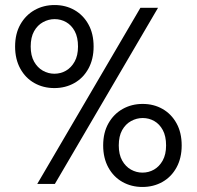

<svg xmlns="http://www.w3.org/2000/svg" viewBox="-20 -731 782 763"><path d="M128 0 538 -700H608L198 0ZM546 12Q502 12 466.5 -8Q431 -28 410.5 -65.5Q390 -103 390 -153Q390 -204 411 -241Q432 -278 467.5 -298Q503 -318 547 -318Q591 -318 626 -298Q661 -278 681.5 -241Q702 -204 702 -153Q702 -103 681.5 -65.5Q661 -28 625.5 -8Q590 12 546 12ZM546 -45Q571 -45 592 -57Q613 -69 626.5 -93Q640 -117 640 -153Q640 -190 627 -214Q614 -238 593 -250Q572 -262 547 -262Q523 -262 501 -250Q479 -238 465.5 -214Q452 -190 452 -153Q452 -117 465.5 -93Q479 -69 500.5 -57Q522 -45 546 -45ZM196 -381Q152 -381 116.5 -401Q81 -421 60.5 -458.5Q40 -496 40 -546Q40 -597 61 -634Q82 -671 117.5 -691Q153 -711 197 -711Q241 -711 276 -691Q311 -671 331.5 -634Q352 -597 352 -546Q352 -496 331.5 -458.5Q311 -421 275.5 -401Q240 -381 196 -381ZM196 -438Q221 -438 242 -450Q263 -462 276.5 -486Q290 -510 290 -546Q290 -583 277 -607Q264 -631 243 -643Q222 -655 197 -655Q173 -655 151 -643Q129 -631 115.5 -607Q102 -583 102 -546Q102 -510 115.5 -486Q129 -462 150.5 -450Q172 -438 196 -438Z"/></svg>

Font: DM Sans 36pt Light
Style: Regular
Weight: 300
Designer: Colophon Foundry, Jonny Pinhorn
Foundry: Colophon Foundry
Version: Version 4.004;gftools[0.9.30]